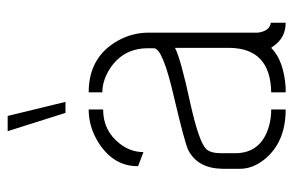

<svg xmlns="http://www.w3.org/2000/svg" viewBox="-150 -604 754 493"><g transform="rotate(-90 226.5 -358.0)"><path d="M135.7 -714.8H174.8L210.9 -566.4H182.6ZM39.1 -118.2V-163.1Q40 -226.6 86.9 -251Q104.5 -259.8 224.6 -288.1Q347.7 -316.4 348.6 -338.9V-354.5Q348.6 -421.9 290 -456.1Q262.7 -471.7 235.4 -471.7V-506.8Q326.2 -506.8 368.2 -431.6Q388.7 -394.5 388.7 -352.5V-72.3Q392.6 -42 414.1 -39.1V-1Q375 -1 353.5 -33.2Q351.6 -36.1 349.6 -38.1Q317.4 -5.9 248 -1Q241.2 -1 235.4 -1V-38.1Q348.6 -40 349.6 -145.5V-285.2Q322.3 -270.5 204.1 -245.1Q108.4 -223.6 89.8 -205.1Q79.1 -193.4 79.1 -167V-128.9Q80.1 -63.5 148.4 -43.9Q168.9 -38.1 191.4 -38.1V-1Q105.5 -1 61.5 -57.6Q39.1 -86.9 39.1 -118.2ZM45.9 -379.9Q44.9 -441.4 104.5 -480.5Q145.5 -506.8 191.4 -506.8V-469.7Q136.7 -469.7 103.5 -426.8Q82 -399.4 82 -366.2Z"/></g></svg>

Font: Post No Bills Jaffna Light
Style: Regular
Weight: 300
Designer: Kosala Senevirathne, Siva Puranthara, Lasantha Premarathna, Tharique Azeez
Foundry: Mooniak
Version: Version 1.220 ; ttfautohint (v1.6)